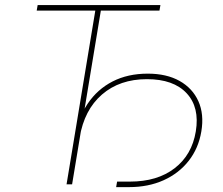

<svg xmlns="http://www.w3.org/2000/svg" viewBox="-20 -748 905 779"><path d="M128.9 -705.1 132.8 -727.5H630.9L627 -705.1H389.2L272.5 0H250L366.7 -705.1ZM451.2 11.2 455.1 -11.2H507.3Q618.2 -11.2 688.5 -65.4Q758.8 -119.6 774.4 -214.8Q790.5 -312.5 737.3 -369.6Q684.1 -426.8 576.2 -426.8Q465.8 -426.8 393.8 -364.5Q321.8 -302.2 303.2 -189.9H283.7Q296.9 -269.5 335.9 -327.6Q375 -385.7 436.8 -417.5Q498.5 -449.2 579.6 -449.2Q655.8 -449.2 708.5 -419.7Q761.2 -390.1 784.9 -337.4Q808.6 -284.7 796.9 -214.8Q785.6 -146.5 745.8 -95.7Q706.1 -44.9 644 -16.8Q582 11.2 503.4 11.2Z"/></svg>

Font: Inter 17pt Thin
Style: Italic
Weight: 250
Italic angle: -9.3988°
Version: Version 4.001;git-66647c0bb